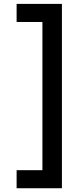

<svg xmlns="http://www.w3.org/2000/svg" viewBox="-20 -784 408 996"><path d="M200 98.8V-670H66.2V-763.8H301.2V192.5H66.2V98.8Z"/></svg>

Font: Cambay
Style: Bold
Weight: 700
Designer: Pooja Saxena
Foundry: Pooja Saxena
Version: Version 1.096;PS 001.096;hotconv 1.0.70;makeotf.lib2.5.58329